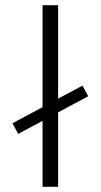

<svg xmlns="http://www.w3.org/2000/svg" viewBox="-20 -720 388 740"><path d="M204 0H144V-254L50 -204L28 -245L144 -307V-700H204V-340L298 -390L320 -349L204 -287Z"/></svg>

Font: Space Grotesk Light
Style: Regular
Weight: 300
Designer: Florian Karsten
Foundry: Florian Karsten
Version: Version 2.000